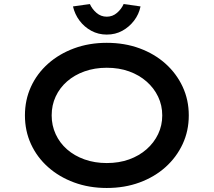

<svg xmlns="http://www.w3.org/2000/svg" viewBox="-20 -925 1063 955"><path d="M511 10Q423 10 348.5 -17.5Q274 -45 219 -94Q164 -143 134 -208.5Q104 -274 104 -351Q104 -428 134 -493.5Q164 -559 219 -608Q274 -657 348.5 -684.5Q423 -712 511 -712Q600 -712 674.5 -684.5Q749 -657 803.5 -608Q858 -559 888.5 -493.5Q919 -428 919 -351Q919 -274 888.5 -208.5Q858 -143 803.5 -94Q749 -45 674.5 -17.5Q600 10 511 10ZM511 -114Q572 -114 622 -132Q672 -150 709 -182.5Q746 -215 766.5 -258Q787 -301 787 -351Q787 -401 766.5 -444Q746 -487 709 -519.5Q672 -552 622 -570Q572 -588 511 -588Q451 -588 400.5 -570Q350 -552 313.5 -520Q277 -488 257 -445Q237 -402 237 -351Q237 -301 257 -257.5Q277 -214 313.5 -182Q350 -150 400.5 -132Q451 -114 511 -114ZM511 -753Q469 -753 434 -772Q399 -791 375.5 -822.5Q352 -854 343 -893L427 -905Q438 -880 460 -861Q482 -842 511 -842Q540 -842 562 -861Q584 -880 595 -905L679 -893Q671 -854 647 -822.5Q623 -791 588.5 -772Q554 -753 511 -753Z"/></svg>

Font: Lexend Peta Medium
Style: Regular
Weight: 500
Designer: Bonnie Shaver-Troup, Thomas Jockin
Foundry: Lexend
Version: Version 1.007